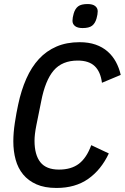

<svg xmlns="http://www.w3.org/2000/svg" viewBox="-20 -919 618 951"><path d="M260 12Q201 12 160.5 -6Q120 -24 94.5 -55Q69 -86 57.5 -128Q46 -170 46 -219Q46 -261 53.5 -310.5Q61 -360 70 -401Q85 -472 110.5 -529.5Q136 -587 173 -627Q210 -667 260 -688.5Q310 -710 374 -710Q419 -710 453.5 -698Q488 -686 513 -664Q538 -642 554 -612.5Q570 -583 578 -548L485 -509Q478 -564 449 -591.5Q420 -619 365 -619Q288 -619 246 -570Q204 -521 184 -417L160 -298Q151 -253 151 -222Q151 -152 180 -115.5Q209 -79 272 -79Q333 -79 371 -108Q409 -137 432 -200L519 -159Q481 -78 417 -33Q353 12 260 12ZM389 -780Q364 -780 351.5 -790Q339 -800 339 -816Q339 -831 345 -852Q352 -876 367 -887.5Q382 -899 414 -899Q439 -899 451.5 -889Q464 -879 464 -863Q464 -848 458 -827Q451 -803 436 -791.5Q421 -780 389 -780Z"/></svg>

Font: IBM Plex Sans Condensed Medium
Style: Italic
Weight: 500
Width: 3
Italic angle: -11°
Designer: Mike Abbink, Paul van der Laan, Pieter van Rosmalen
Foundry: Bold Monday
Version: Version 1.3